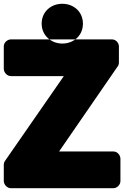

<svg xmlns="http://www.w3.org/2000/svg" viewBox="-22 -956 656 1014"><path d="M290 -156 600 -606C604 -611 606 -619 606 -627V-711C606 -727 592 -748 569 -748H36C20 -748 -2 -734 -2 -711V-592C-2 -576 13 -554 36 -554H315L5 -107C1 -102 -2 -94 -2 -86V0C-2 16 13 38 36 38H577C593 38 614 23 614 0V-118C614 -134 600 -156 577 -156ZM307 -726C248 -726 198 -769 198 -831C198 -895 248 -936 307 -936C367 -936 416 -894 416 -831C416 -768 367 -726 307 -726Z"/></svg>

Font: Asimov Print
Style: E
Weight: 500
Designer: Google
Version: Version 2.000980; 2014